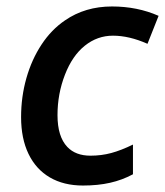

<svg xmlns="http://www.w3.org/2000/svg" viewBox="-20 -570 516 600"><path d="M45.9 -204.1Q45.9 -267.6 62.5 -325.9Q79.1 -384.3 109.9 -430.9Q140.6 -477.5 183.1 -506.3Q246.1 -549.8 330.1 -549.8Q409.2 -549.8 475.6 -520.5L440.9 -433.1Q383.8 -458.5 333 -458.5Q284.2 -458.5 245.1 -427.2Q206.1 -396 183.1 -336.9Q159.7 -276.9 159.7 -210Q159.7 -143.1 190.4 -110.8Q216.3 -83.5 262.7 -83.5Q296.9 -83.5 327.6 -91.8Q358.4 -100.1 395.5 -118.2V-25.4Q361.8 -7.3 324 1.2Q286.1 9.8 239.3 9.8Q179.2 9.8 135.7 -15.6Q92.3 -41 69.1 -89.1Q45.9 -137.2 45.9 -204.1Z"/></svg>

Font: Viking Open Sans Light
Style: Bold Italic
Weight: 600
Italic angle: -12°
Foundry: Ascender Corporation
Version: Version 2.000